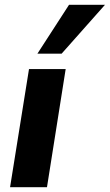

<svg xmlns="http://www.w3.org/2000/svg" viewBox="-20 -781 458 801"><path d="M22 0 101 -493H254L176 0ZM136 -557 268 -761H418L237 -557Z"/></svg>

Font: Nunito Sans 11pt ExtraBold
Style: Italic
Weight: 800
Italic angle: -9°
Version: Version 3.101;gftools[0.9.27]